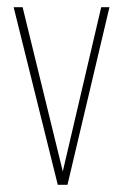

<svg xmlns="http://www.w3.org/2000/svg" viewBox="-20 -515 343 535"><path d="M141 0 18 -495H43L157 -29H153L262 -495H285L168 0Z"/></svg>

Font: Alumni Sans Thin Thin
Style: Regular
Weight: 250
Version: Version 1.018